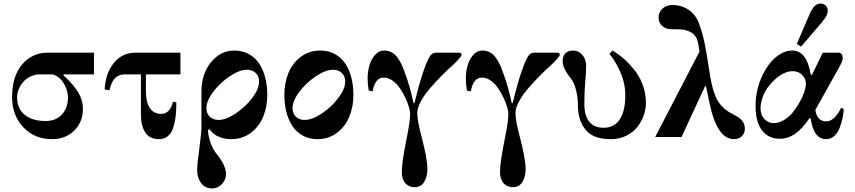

<svg xmlns="http://www.w3.org/2000/svg" viewBox="-20 -770 4806 1079"><path d="M48 -223C48 -155.7 69 -99.7 111 -55C153 -10.3 206.7 12 272 12C323.3 12 365.2 -4.2 397.5 -36.5C429.8 -68.8 446 -109.3 446 -158C446 -178 442.7 -197.3 436 -216C429.3 -234.7 420 -252.2 408 -268.5C396 -284.8 384.7 -298.7 374 -310C363.3 -321.3 351 -333.3 337 -346V-352H508V-474H244C210.7 -474 180.2 -465.7 152.5 -449C124.8 -432.3 102.7 -410 86 -382C60.7 -342 48 -289 48 -223ZM76 -225C76 -239 79 -253.3 85 -268C91 -282.7 99.3 -296.3 110 -309C120.7 -321.7 134.3 -332 151 -340C167.7 -348 186 -352 206 -352H277C304.3 -342.7 325.3 -324.8 340 -298.5C354.7 -272.2 362 -247 362 -223C362 -183.7 350.8 -151.7 328.5 -127C306.2 -102.3 275.3 -90 236 -90C187.3 -90 148.5 -101.3 119.5 -124C90.5 -146.7 76 -180.3 76 -225Z M568 -268 595 -262C601.7 -292.7 611.8 -315.3 625.5 -330C639.2 -344.7 657.7 -352 681 -352H772V-126C772 -83.3 780.3 -49.7 797 -25C813.7 -0.3 839 12 873 12C893 12 909.8 6.3 923.5 -5C937.2 -16.3 947.3 -32.7 954 -54C960.7 -75.3 965.2 -97 967.5 -119C969.8 -141 971 -166.3 971 -195L952 -198C948 -178.7 940.3 -162.5 929 -149.5C917.7 -136.5 903 -130 885 -130C857.7 -130 836.7 -141 822 -163C807.3 -185 800 -216.7 800 -258V-352H994V-474H742C682 -474 635.7 -446.7 603 -392C583 -359.3 571.3 -318 568 -268Z M1140 -162C1140 -190 1153 -221 1179 -255C1205 -289 1236 -318 1272 -342C1308 -366 1340 -378 1368 -378C1388 -378 1404.3 -372 1417 -360C1429.7 -348 1436 -332 1436 -312C1436 -284 1423 -253 1397 -219C1371 -185 1340 -156 1304 -132C1268 -108 1236 -96 1208 -96C1188 -96 1171.7 -102 1159 -114C1146.3 -126 1140 -142 1140 -162ZM1088 187C1088 215 1095.5 239 1110.5 259C1125.5 279 1146 289 1172 289C1193.3 289 1211.7 280.8 1227 264.5C1242.3 248.2 1250 229.7 1250 209C1250 176.3 1233 139 1199 97C1170.3 61.7 1153.3 16.7 1148 -38L1157 -44C1166.3 -32.7 1175.2 -23.5 1183.5 -16.5C1191.8 -9.5 1204.5 -3 1221.5 3C1238.5 9 1258 12 1280 12C1321.3 12 1357.7 0.3 1389 -23C1420.3 -46.3 1443.7 -76.7 1459 -114C1474.3 -151.3 1482 -192.3 1482 -237C1482 -271 1478.3 -302.7 1471 -332C1463.7 -361.3 1452.5 -387.7 1437.5 -411C1422.5 -434.3 1402.8 -452.7 1378.5 -466C1354.2 -479.3 1326.7 -486 1296 -486C1245.3 -486 1202 -464.2 1166 -420.5C1130 -376.8 1112 -321.3 1112 -254V-52C1112 -34.7 1108 5 1100 67C1092 123 1088 163 1088 187Z M1624 -162C1624 -190 1637 -221 1663 -255C1689 -289 1720 -318 1756 -342C1792 -366 1824 -378 1852 -378C1872 -378 1888.3 -372 1901 -360C1913.7 -348 1920 -332 1920 -312C1920 -284 1907 -253 1881 -219C1855 -185 1824 -156 1788 -132C1752 -108 1720 -96 1692 -96C1672 -96 1655.7 -102 1643 -114C1630.3 -126 1624 -142 1624 -162ZM1578 -237C1578 -203 1581.7 -171.3 1589 -142C1596.3 -112.7 1607.5 -86.3 1622.5 -63C1637.5 -39.7 1657.2 -21.3 1681.5 -8C1705.8 5.3 1733.3 12 1764 12C1805.3 12 1841.7 0.3 1873 -23C1904.3 -46.3 1927.7 -76.7 1943 -114C1958.3 -151.3 1966 -192.3 1966 -237C1966 -271 1962.3 -302.7 1955 -332C1947.7 -361.3 1936.5 -387.7 1921.5 -411C1906.5 -434.3 1886.8 -452.7 1862.5 -466C1838.2 -479.3 1810.7 -486 1780 -486C1738.7 -486 1702.3 -474.3 1671 -451C1639.7 -427.7 1616.3 -397.3 1601 -360C1585.7 -322.7 1578 -281.7 1578 -237Z M2046 -330C2046 -308 2048 -285 2052 -261L2074 -257C2083.3 -308.3 2104 -334 2136 -334C2153.3 -334 2170 -328.3 2186 -317C2202 -305.7 2215.8 -291.3 2227.5 -274C2239.2 -256.7 2249.5 -238.3 2258.5 -219C2267.5 -199.7 2274.2 -182.2 2278.5 -166.5C2282.8 -150.8 2285 -138.7 2285 -130C2285 -104 2279 -61 2267 -1C2247.7 93 2238 158.7 2238 196C2238 223.3 2244.7 244.5 2258 259.5C2271.3 274.5 2288.7 282 2310 282C2334 282 2352 272 2364 252C2376 232 2382 208 2382 180C2382 141.3 2370.3 78 2347 -10C2332.3 -66 2325 -108 2325 -136C2325 -154.7 2332.2 -177 2346.5 -203C2360.8 -229 2379.3 -254.7 2402 -280C2424.7 -305.3 2443 -325.2 2457 -339.5C2471 -353.8 2484 -366.7 2496 -378C2509.3 -390 2519.7 -399.3 2527 -406C2534.3 -412.7 2542 -420.3 2550 -429C2558 -437.7 2564 -444.7 2568 -450C2572 -455.3 2574 -459.7 2574 -463C2574 -470.3 2568.3 -474 2557 -474H2429C2421 -474 2413.7 -471.3 2407 -466C2400.3 -460.7 2394.2 -452.3 2388.5 -441C2382.8 -429.7 2378 -419 2374 -409C2370 -399 2365.3 -386.3 2360 -371C2345.3 -329 2328.3 -268.7 2309 -190H2304C2291.3 -251.3 2274.7 -309.7 2254 -365C2248 -381.7 2242.3 -395.7 2237 -407C2231.7 -418.3 2224.5 -430.7 2215.5 -444C2206.5 -457.3 2195.5 -467.7 2182.5 -475C2169.5 -482.3 2155 -486 2139 -486C2119 -486 2101.8 -477.8 2087.5 -461.5C2073.2 -445.2 2062.7 -425.5 2056 -402.5C2049.3 -379.5 2046 -355.3 2046 -330Z M2598 -330C2598 -308 2600 -285 2604 -261L2626 -257C2635.3 -308.3 2656 -334 2688 -334C2705.3 -334 2722 -328.3 2738 -317C2754 -305.7 2767.8 -291.3 2779.5 -274C2791.2 -256.7 2801.5 -238.3 2810.5 -219C2819.5 -199.7 2826.2 -182.2 2830.5 -166.5C2834.8 -150.8 2837 -138.7 2837 -130C2837 -104 2831 -61 2819 -1C2799.7 93 2790 158.7 2790 196C2790 223.3 2796.7 244.5 2810 259.5C2823.3 274.5 2840.7 282 2862 282C2886 282 2904 272 2916 252C2928 232 2934 208 2934 180C2934 141.3 2922.3 78 2899 -10C2884.3 -66 2877 -108 2877 -136C2877 -154.7 2884.2 -177 2898.5 -203C2912.8 -229 2931.3 -254.7 2954 -280C2976.7 -305.3 2995 -325.2 3009 -339.5C3023 -353.8 3036 -366.7 3048 -378C3061.3 -390 3071.7 -399.3 3079 -406C3086.3 -412.7 3094 -420.3 3102 -429C3110 -437.7 3116 -444.7 3120 -450C3124 -455.3 3126 -459.7 3126 -463C3126 -470.3 3120.3 -474 3109 -474H2981C2973 -474 2965.7 -471.3 2959 -466C2952.3 -460.7 2946.2 -452.3 2940.5 -441C2934.8 -429.7 2930 -419 2926 -409C2922 -399 2917.3 -386.3 2912 -371C2897.3 -329 2880.3 -268.7 2861 -190H2856C2843.3 -251.3 2826.7 -309.7 2806 -365C2800 -381.7 2794.3 -395.7 2789 -407C2783.7 -418.3 2776.5 -430.7 2767.5 -444C2758.5 -457.3 2747.5 -467.7 2734.5 -475C2721.5 -482.3 2707 -486 2691 -486C2671 -486 2653.8 -477.8 2639.5 -461.5C2625.2 -445.2 2614.7 -425.5 2608 -402.5C2601.3 -379.5 2598 -355.3 2598 -330Z M3142 -426C3142 -399.3 3156.7 -368 3186 -332C3199.3 -316 3209.7 -293.7 3217 -265C3224.3 -236.3 3228 -206 3228 -174C3228 -116.7 3244.3 -70 3277 -34C3305 -3.3 3350.3 12 3413 12C3444.3 12 3473 5.7 3499 -7C3525 -19.7 3545.8 -36 3561.5 -56C3577.2 -76 3589.2 -97.8 3597.5 -121.5C3605.8 -145.2 3610 -168.7 3610 -192C3610 -224 3604.7 -255.7 3594 -287C3583.3 -318.3 3568.7 -346.2 3550 -370.5C3531.3 -394.8 3511.3 -416.7 3490 -436C3468.7 -455.3 3446 -472 3422 -486L3405 -467C3427 -441 3447.3 -407 3466 -365C3484.7 -323 3494 -279.3 3494 -234C3494 -175.3 3483.7 -130.3 3463 -99C3442.3 -67.7 3411.7 -52 3371 -52C3337.7 -52 3311.5 -63 3292.5 -85C3273.5 -107 3264 -140 3264 -184C3264 -230 3265.3 -267.7 3268 -297C3272 -342.3 3274 -377.3 3274 -402C3274 -414 3271.7 -426 3267 -438C3262.3 -450 3254.2 -461 3242.5 -471C3230.8 -481 3216.7 -486 3200 -486C3181.3 -486 3167 -480.7 3157 -470C3147 -459.3 3142 -444.7 3142 -426Z M3662 0H3810L3942 -285L3948 -284L3968 -188C3996 -54.7 4041.7 12 4105 12C4123 12 4137.7 6.5 4149 -4.5C4160.3 -15.5 4166 -30 4166 -48C4166 -58.7 4164 -68.3 4160 -77C4156 -85.7 4150 -93.5 4142 -100.5C4134 -107.5 4126.7 -112.8 4120 -116.5C4113.3 -120.2 4104.7 -125 4094 -131C4076.7 -139.7 4061.7 -149.7 4049 -161C4036.3 -172.3 4025.7 -184.7 4017 -198C4008.3 -211.3 4000.8 -227.3 3994.5 -246C3988.2 -264.7 3982.8 -283.7 3978.5 -303C3974.2 -322.3 3970 -346 3966 -374C3956.7 -435.3 3948 -486 3940 -526C3932 -566 3921 -604.3 3907 -641C3895 -673 3875.7 -697.8 3849 -715.5C3822.3 -733.2 3791.3 -742 3756 -742C3746.7 -742 3736.7 -740 3726 -736C3715.3 -732 3705.2 -724.5 3695.5 -713.5C3685.8 -702.5 3681 -688.7 3681 -672C3681 -652.7 3687.7 -636.8 3701 -624.5C3714.3 -612.2 3730.7 -606 3750 -606C3789.3 -606 3814.7 -604.7 3826 -602C3864 -594 3888 -575.3 3898 -546C3902.7 -532.7 3907 -510.7 3911 -480Z M4458 -523 4482 -508 4599 -645C4621 -671 4632 -692.3 4632 -709C4632 -721.7 4628 -731.7 4620 -739C4612 -746.3 4601.7 -750 4589 -750C4567 -750 4547.3 -730.3 4530 -691ZM4226 -174C4226 -113.3 4238.3 -67.5 4263 -36.5C4287.7 -5.5 4320.7 10 4362 10C4422.7 10 4478.3 -28.7 4529 -106L4536 -104C4546.7 -26.7 4575.7 12 4623 12C4639.7 12 4654.5 6.3 4667.5 -5C4680.5 -16.3 4690.7 -31.3 4698 -50C4705.3 -68.7 4710.8 -86.8 4714.5 -104.5C4718.2 -122.2 4720.7 -139.7 4722 -157L4707 -165C4703.7 -157.7 4699.7 -150 4695 -142C4690.3 -134 4684.3 -125.7 4677 -117C4669.7 -108.3 4661.3 -101.3 4652 -96C4642.7 -90.7 4633 -88 4623 -88C4589 -88 4568.7 -109.3 4562 -152L4697 -394C4709.7 -416 4716 -433 4716 -445C4716 -453 4714 -459.8 4710 -465.5C4706 -471.2 4700 -474 4692 -474H4604L4543 -349L4536 -351C4521.3 -441 4487 -486 4433 -486C4404.3 -486 4376.7 -476.2 4350 -456.5C4323.3 -436.8 4300.3 -410.3 4281 -377C4244.3 -314.3 4226 -246.7 4226 -174ZM4254 -163C4254 -183.7 4259.3 -207.5 4270 -234.5C4280.7 -261.5 4299 -288 4325 -314C4363 -351.3 4399.3 -370 4434 -370C4456.7 -370 4474.8 -362.8 4488.5 -348.5C4502.2 -334.2 4509 -317.7 4509 -299C4509 -287 4506 -271.8 4500 -253.5C4494 -235.2 4485.3 -216 4474 -196C4462.7 -176 4449.8 -157 4435.5 -139C4421.2 -121 4404.3 -106.3 4385 -95C4365.7 -83.7 4346.3 -78 4327 -78C4308.3 -78 4291.5 -85.5 4276.5 -100.5C4261.5 -115.5 4254 -136.3 4254 -163Z"/></svg>

Font: Km Standard TT
Style: Bold
Weight: 700
Designer: Alexey Kryukov <alexios@thessalonica.org.ru>
Version: Version 2.0.2